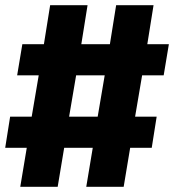

<svg xmlns="http://www.w3.org/2000/svg" viewBox="-30 -737 670 739"><path d="M48 -18 73 -168H-10L9 -288H92L119 -447H36L56 -567H139L163 -717H307L283 -567H393L417 -717H561L537 -567H620L600 -447H517L490 -288H573L554 -168H471L446 -18H302L327 -168H217L192 -18ZM236 -288H346L373 -447H263Z"/></svg>

Font: Iosevka Aile Heavy Oblique
Style: Regular
Weight: 900
Italic angle: -9°
Designer: Belleve Invis
Foundry: Belleve Invis
Version: Version 31.1.0; ttfautohint (v1.8.4)